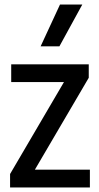

<svg xmlns="http://www.w3.org/2000/svg" viewBox="-20 -828 438 848"><path d="M24.5 0V-59.5L262.5 -465.5H29.5V-544H372V-484.5L134 -78.5H377V0ZM159.5 -623.5 245 -808H343.5L242.5 -623.5Z"/></svg>

Font: Encode Sans Condensed Condensed Medium
Style: Regular
Weight: 500
Width: 3
Designer: Multiple Designers
Foundry: Impallari Type
Version: Version 3.000; ttfautohint (v1.8.3) -l 8 -r 50 -G 200 -x 14 